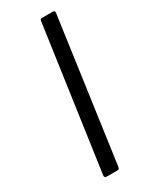

<svg xmlns="http://www.w3.org/2000/svg" viewBox="-194 -790 671 839"><g transform="rotate(-30 141.5 -371.0)"><path d="M235 -742Q247 -742 244 -728L144 -13Q142 -4 140 -2Q138 0 128 0H81Q72 0 69.5 -3.5Q67 -7 68 -14L170 -732Q171 -739 173 -740.5Q175 -742 180 -742Z"/></g></svg>

Font: Libre Franklin Thin Light
Style: Italic
Weight: 300
Italic angle: -8°
Version: Version 3.000